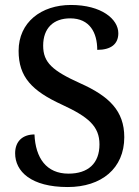

<svg xmlns="http://www.w3.org/2000/svg" viewBox="-20 -744 562 774"><path d="M253 10C389 10 481 -65 481 -191C481 -297 420 -356 304 -408C191 -459 154 -492 154 -560C154 -631 196 -670 263 -670C342 -670 372 -612 372 -543C427 -543 457 -566 457 -610C457 -667 389 -724 266 -724C146 -724 55 -654 55 -539C55 -434 108 -378 230 -322C336 -273 381 -235 381 -162C381 -85 335 -44 256 -44C167 -44 123 -107 119 -202C73 -202 41 -176 41 -126C41 -53 105 10 253 10Z"/></svg>

Font: Noto Serif SemiCondensed Medium
Style: Regular
Weight: 500
Width: 4
Designer: Monotype Design Team
Foundry: Monotype Imaging Inc.
Version: Version 2.014